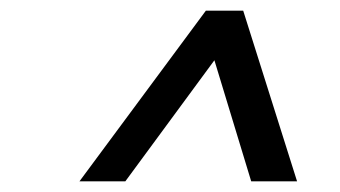

<svg xmlns="http://www.w3.org/2000/svg" viewBox="-20 -765 638 360"><path d="M537 -425H451L382 -652L215 -425H129L366 -745H436Z"/></svg>

Font: Plus Jakarta Display Light
Style: Italic
Weight: 300
Italic angle: -12°
Designer: Gumpita Rahayu
Foundry: Tokotype Studio
Version: Version 1.000;hotconv 1.0.109;makeotfexe 2.5.65596